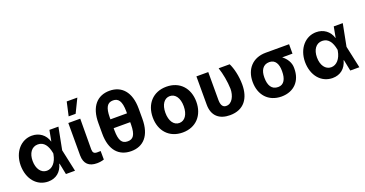

<svg xmlns="http://www.w3.org/2000/svg" viewBox="-37 -1499 4231 2224"><g transform="rotate(-20 2078.5 -387.5)"><path d="M278 12C376 12 442 -44 467 -138H471L499 0H611L552 -273L605 -546H494L469 -413H467C441 -501 368 -553 278 -553C146 -553 41 -439 40 -272C41 -104 139 11 278 12ZM188 -274C188 -367 232 -434 309 -434C384 -434 425 -373 442 -281L443 -275L441 -263C425 -171 373 -111 306 -111C235 -111 188 -178 188 -274Z M727 -546V-146C728 -41 785 6 881 6C912 6 944 1 969 -8L968 -113C957 -113 947 -112 926 -112C887 -112 873 -128 872 -167L874 -546ZM757 -617H843L926 -787H795Z M1550 -299V-424C1550 -632 1449 -734 1302 -734C1152 -734 1053 -631 1054 -424V-299C1053 -90 1153 10 1303 10C1451 10 1550 -90 1550 -299ZM1200 -283V-310H1404V-283C1403 -149 1367 -111 1303 -111C1231 -111 1201 -157 1200 -283ZM1200 -419V-443C1201 -564 1231 -615 1302 -615C1367 -615 1403 -571 1404 -443V-419Z M1937 11C2102 11 2205 -105 2205 -271C2205 -437 2102 -553 1937 -553C1771 -553 1668 -437 1668 -271C1668 -105 1771 11 1937 11ZM1824 -272C1824 -373 1869 -437 1937 -437C2005 -437 2050 -373 2050 -272C2050 -171 2005 -106 1937 -106C1869 -106 1824 -171 1824 -272Z M2306 -546V-200C2305 -57 2391 10 2520 10C2694 10 2773 -109 2773 -276C2773 -380 2747 -485 2716 -546H2580C2607 -466 2625 -366 2628 -276C2628 -191 2587 -105 2516 -106C2479 -105 2453 -131 2452 -198V-546Z M2896 -267V-259C2897 -104 2991 10 3155 11C3312 10 3404 -94 3403 -244V-253C3404 -317 3365 -376 3315 -413H3442V-529H3155C2989 -529 2897 -416 2896 -267ZM3041 -259V-267C3041 -349 3075 -413 3155 -413C3230 -413 3259 -349 3259 -269V-260C3259 -171 3228 -105 3155 -106C3074 -105 3041 -171 3041 -259Z M3783 12C3881 12 3947 -44 3972 -138H3976L4004 0H4116L4057 -273L4110 -546H3999L3974 -413H3972C3946 -501 3873 -553 3783 -553C3651 -553 3546 -439 3545 -272C3546 -104 3644 11 3783 12ZM3693 -274C3693 -367 3737 -434 3814 -434C3889 -434 3930 -373 3947 -281L3948 -275L3946 -263C3930 -171 3878 -111 3811 -111C3740 -111 3693 -178 3693 -274Z"/></g></svg>

Font: Wafeq
Style: Bold
Weight: 700
Designer: Rasmus Andersson & Azza Alameddine
Foundry: Google & TypeTogether
Version: Version 3.000;FEAKit 1.0